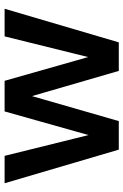

<svg xmlns="http://www.w3.org/2000/svg" viewBox="129 -665 536 834"><g transform="rotate(-90 397.0 -248.0)"><path d="M164 0 18 -496H137L241 -76L212 -77L330 -496H463L582 -77L552 -76L656 -496H776L630 0H506L380 -434H413L288 0Z"/></g></svg>

Font: DM Sans 24pt SemiBold
Style: Regular
Weight: 600
Designer: Colophon Foundry, Jonny Pinhorn
Foundry: Colophon Foundry
Version: Version 4.004;gftools[0.9.30]